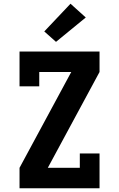

<svg xmlns="http://www.w3.org/2000/svg" viewBox="-20 -1012 640 1032"><path d="M85 0V-110L363 -625H191V-548H85V-735H515V-625L237 -110H409V-187H515V0ZM281 -787 218 -843 359 -992 441 -918Z"/></svg>

Font: Iosevka Slab XBdEx
Style: Regular
Weight: 800
Width: 7
Monospace: yes
Designer: Belleve Invis
Foundry: Belleve Invis
Version: Version 11.1.0; ttfautohint (v1.8.3)